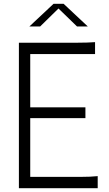

<svg xmlns="http://www.w3.org/2000/svg" viewBox="-20 -996 575 1016"><path d="M80 0V-770H391Q421 -770 441.5 -770.8Q462 -771.5 483 -773V-710H140V-428H432V-371H140V-60H405Q461 -60 497 -64V0ZM135.5 -856 263.5 -976H316.5L444.5 -856H387.5L289.5 -951L192.5 -856Z"/></svg>

Font: Junction Light
Style: Regular
Weight: 300
Designer: Caroline Hadilaksono
Foundry: Caroline Hadilaksono, Tyler Finck, The League of Moveable Type
Version: Version 2.000; ttfautohint (v1.8.3)